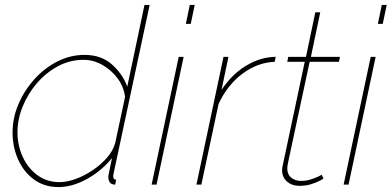

<svg xmlns="http://www.w3.org/2000/svg" viewBox="-20 -750 1591 780"><path d="M218 10Q159 10 117 -21.5Q75 -53 53 -103.5Q31 -154 31 -211Q31 -271 55 -327Q79 -383 120 -428.5Q161 -474 213.5 -500.5Q266 -527 323 -527Q391 -527 434.5 -488.5Q478 -450 497 -398L567 -730H588L441 -43Q440 -40 440 -37.5Q440 -35 440 -33Q440 -20 452 -20L448 0Q444 0 441 -0.5Q438 -1 436 -2Q428 -5 424 -12.5Q420 -20 420 -30Q420 -32 420.5 -36.5Q421 -41 424.5 -57Q428 -73 435 -108Q393 -56 333.5 -23Q274 10 218 10ZM222 -10Q251 -10 286 -22.5Q321 -35 355 -57.5Q389 -80 414 -108.5Q439 -137 448 -169L488 -356Q483 -398 457.5 -432Q432 -466 395.5 -486.5Q359 -507 319 -507Q264 -507 215.5 -481Q167 -455 130 -412Q93 -369 72 -317Q51 -265 51 -213Q51 -159 72.5 -112.5Q94 -66 132.5 -38Q171 -10 222 -10Z M706 -519H726L616 0H596ZM751 -730H771L755 -653H735Z M888 -519H908L880 -385Q921 -446 974 -479.5Q1027 -513 1081 -518Q1086 -519 1091 -519Q1096 -519 1100 -519L1096 -499Q1026 -496 965 -450.5Q904 -405 868 -328L798 0H778Z M1126 -58Q1126 -62 1126.5 -66.5Q1127 -71 1128 -75L1218 -499H1147L1151 -519H1223L1261 -700H1281L1243 -519H1361L1357 -499H1238L1158 -126Q1152 -98 1149.5 -85.5Q1147 -73 1147 -66Q1147 -41 1163.5 -28Q1180 -15 1202 -15Q1224 -15 1242.5 -21Q1261 -27 1273.5 -33Q1286 -39 1287 -40L1294 -24Q1294 -24 1280.5 -16.5Q1267 -9 1245 -2Q1223 5 1197 5Q1166 5 1146 -12.5Q1126 -30 1126 -58Z M1486 -519H1506L1396 0H1376ZM1531 -730H1551L1535 -653H1515Z"/></svg>

Font: Raleway Thin Thin
Style: Italic
Weight: 250
Italic angle: -12°
Version: Version 4.026